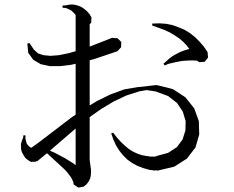

<svg xmlns="http://www.w3.org/2000/svg" viewBox="-20 -805 1040 854"><path d="M316.4 -233.4 202.1 -134.8 224.6 -125 268.6 -101.6 306.6 -78.1 316.4 -70.3ZM718.8 -699.2 747.1 -693.4 774.4 -683.6 799.8 -672.9 824.2 -658.2 846.7 -640.6 867.2 -620.1 886.7 -597.7 903.3 -573.2 905.3 -548.8 890.6 -530.3 866.2 -528.3 856.4 -535.2 841.8 -536.1H824.2L807.6 -535.2L791 -534.2L759.8 -528.3L727.5 -520.5L712.9 -513.7L707 -521.5L733.4 -544.9L748 -555.7L763.7 -564.5L780.3 -573.2L797.9 -580.1L816.4 -585.9L822.3 -586.9L809.6 -603.5L793.9 -620.1L776.4 -634.8L755.9 -648.4L734.4 -661.1L710.9 -671.9L684.6 -681.6L657.2 -691.4V-700.2L688.5 -701.2ZM398.4 -542 378.9 -537.1V-335.9L411.1 -355.5L470.7 -384.8L532.2 -407.2L594.7 -418H598.6L676.8 -426.8L678.7 -425.8H680.7L743.2 -410.2L744.1 -409.2L750 -408.2L804.7 -372.1L843.8 -323.2L864.3 -266.6L866.2 -207L849.6 -149.4L811.5 -99.6L754.9 -63.5L679.7 -45.9L671.9 -48.8V-45.9L643.6 -49.8L616.2 -57.6L590.8 -67.4L567.4 -80.1L545.9 -95.7L527.3 -114.3L510.7 -134.8L496.1 -158.2L484.4 -183.6L474.6 -211.9L483.4 -214.8L500 -193.4L517.6 -173.8L535.2 -157.2L552.7 -142.6L571.3 -130.9L589.8 -122.1L609.4 -115.2L629.9 -111.3L651.4 -108.4H670.9L673.8 -110.4L727.5 -125L766.6 -150.4L792 -184.6L804.7 -224.6L805.7 -266.6L793 -308.6L767.6 -346.7L727.5 -377.9L671.9 -398.4L631.8 -404.3L598.6 -398.4L541 -379.9L485.4 -353.5L431.6 -321.3L378.9 -284.2V-92.8L384.8 -49.8V-37.1L383.8 -24.4L380.9 -10.7L374 2.9L364.3 15.6L351.6 25.4L328.1 29.3L307.6 15.6L305.7 2H304.7L300.8 -6.8L294.9 -17.6L275.4 -43L261.7 -56.6L189.5 -123H188.5L145.5 -87.9L144.5 -89.8L140.6 -85.9L117.2 -85L104.5 -92.8L92.8 -102.5L85 -114.3L78.1 -127L74.2 -138.7L73.2 -152.3V-165L77.1 -177.7L82 -190.4L85 -204.1L93.8 -202.1L92.8 -189.5L95.7 -177.7L98.6 -167L103.5 -160.2L108.4 -154.3L114.3 -150.4L119.1 -147.5L150.4 -169.9L298.8 -283.2L316.4 -294.9V-521.5L295.9 -516.6L247.1 -510.7H202.1L161.1 -519.5L127.9 -539.1L105.5 -570.3L101.6 -611.3L111.3 -613.3L130.9 -584L149.4 -567.4L173.8 -559.6L204.1 -556.6L242.2 -559.6L285.2 -568.4L316.4 -577.1V-738.3L309.6 -746.1L302.7 -752.9L294.9 -759.8L284.2 -764.6L272.5 -769.5L258.8 -770.5L257.8 -780.3L272.5 -781.2L287.1 -784.2L301.8 -785.2L315.4 -783.2L329.1 -779.3L342.8 -773.4L355.5 -764.6L367.2 -754.9L377 -743.2H378.9V-740.2L386.7 -728.5L385.7 -704.1L378.9 -697.3V-597.7L478.5 -636.7L502.9 -634.8L519.5 -618.2L518.6 -594.7L502 -577.1Z"/></svg>

Font: Kurinto Seri
Style: Regular
Weight: 400
Designer: Kurinto was developed by Clint Goss from a range of fonts that are compatible with the SIL Open Font License Version 1.1
Foundry: Clinton F. Goss
Version: Version 2.196; July 25, 2020